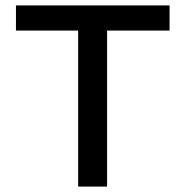

<svg xmlns="http://www.w3.org/2000/svg" viewBox="-20 -690 686 710"><path d="M607 -670H39V-577H269V0H376V-577H607Z"/></svg>

Font: LT Wave Text Medium
Style: Regular
Weight: 500
Designer: Daniel Lyons
Version: Version 2.5 (Glyphs App)